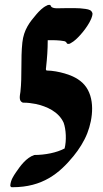

<svg xmlns="http://www.w3.org/2000/svg" viewBox="-20 -766 430 803"><path d="M32.2 17C158.1 17 228.3 -41 287.2 -112.9C310.5 -141.4 331.6 -174.4 345.1 -208.8C369.3 -270.6 378.7 -358.3 333 -411.2C312 -435.5 281.5 -449.8 251.1 -458.6C226.5 -465.7 201.3 -470.6 174.8 -471.1C170.4 -473.7 172.2 -480.3 172.9 -485.7C177 -523.2 179.6 -559.3 179.6 -597.9C203.8 -598.2 227.5 -598 249.4 -593.8C255.2 -592 257.9 -589 260.4 -583.6C265.9 -581.4 271.1 -582.1 276.2 -585.8C291.1 -593.7 303.9 -606.7 315.1 -619C329.6 -634.9 342.8 -652.5 353.4 -671.2C358.9 -682.2 366.5 -694.7 366.9 -709.7C363 -723.9 352.9 -726.2 337.6 -728.7C308.6 -733.5 273.8 -731.8 242.1 -731.8C225.3 -731.8 200.3 -728.4 193.1 -739.6C192.2 -744.5 189.2 -745.8 185.6 -745.6C181.9 -745.9 178.4 -744.8 174.9 -742.3C159.4 -735.6 143.3 -719 132.7 -706.7C104.2 -673.5 79.3 -642 73.5 -588.2C66 -519.3 73 -449 65.4 -381.9C62.8 -364.7 58.3 -344.9 73.2 -337.8C75.1 -336.9 76.6 -336.2 79.6 -336.6C96.2 -336.6 112.9 -334.3 129.2 -331.2C176 -321.1 225.1 -298.8 246 -253.1C256.5 -224.7 258.5 -177.8 250.2 -145.1C217 -127.4 168.4 -117.8 123.2 -117.8C89.5 -105.8 65.9 -73.4 47.3 -46.1C36.1 -29.5 25.1 -13.7 23 9.5C23.6 15.4 26.7 17.7 32.2 17Z"/></svg>

Font: Quiapo Free
Style: Regular
Weight: 400
Designer: Aaron Amar
Version: Version 001.002